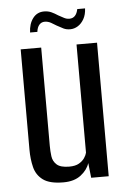

<svg xmlns="http://www.w3.org/2000/svg" viewBox="-49 -664 472 709"><g transform="rotate(-5 187.5 -309.5)"><path d="M158 8Q107 8 82.5 -10Q58 -28 50.5 -58Q43 -88 43 -123V-495H119V-131Q119 -111 121.5 -92Q124 -73 138 -60.5Q152 -48 184 -48Q207 -48 220.5 -56Q234 -64 241 -74.5Q248 -85 250 -94V-495H326V0H261L255 -55Q247 -30 222.5 -11Q198 8 158 8ZM232 -553Q218 -553 207.5 -558Q197 -563 183 -571Q174 -577 163 -583Q152 -589 140 -589Q128 -589 120 -580Q112 -571 110 -554H83Q84 -586 99.5 -606.5Q115 -627 141 -627Q156 -627 168 -621.5Q180 -616 192 -608Q203 -602 212.5 -597Q222 -592 232 -592Q245 -592 253 -600.5Q261 -609 264 -625H293Q292 -602 283 -586Q274 -570 260.5 -561.5Q247 -553 232 -553Z"/></g></svg>

Font: Alumni Sans Medium
Style: Regular
Weight: 500
Designer: Robert E. Leuschke
Foundry: Robert E. Leuschke
Version: Version 1.018